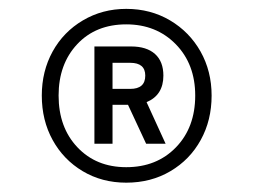

<svg xmlns="http://www.w3.org/2000/svg" viewBox="-20 -710 559 424"><path d="M72.3 -499Q72.3 -552.7 96.2 -596.2Q120.1 -639.6 163.1 -665Q206.1 -690.4 258.8 -690.4Q312.5 -690.4 355.5 -665Q398.4 -639.6 422.9 -596.2Q447.3 -552.7 447.3 -499Q447.3 -444.3 423.3 -400.9Q399.4 -357.4 356.4 -332Q313.5 -306.6 258.8 -306.6Q205.1 -306.6 162.6 -332Q120.1 -357.4 96.2 -400.9Q72.3 -444.3 72.3 -499ZM411.1 -499Q411.1 -568.4 368.2 -612.3Q325.2 -656.2 258.8 -656.2Q191.4 -656.2 150.4 -612.3Q109.4 -568.4 109.4 -499Q109.4 -428.7 150.9 -384.8Q192.4 -340.8 258.8 -340.8Q326.2 -340.8 368.7 -384.8Q411.1 -428.7 411.1 -499ZM188.5 -607.4H269.5Q303.7 -607.4 322.3 -590.8Q340.8 -574.2 340.8 -543Q340.8 -500 303.7 -484.4L345.7 -392.6H302.7L262.7 -478.5H228.5V-392.6H188.5ZM267.6 -513.7Q300.8 -513.7 300.8 -543Q300.8 -571.3 267.6 -571.3H228.5V-513.7Z"/></svg>

Font: Dinish Expanded
Style: Regular
Weight: 400
Width: 7
Designer: Charles Nix
Foundry: Playbeing
Version: Version 2.005; ttfautohint (v1.8.3)